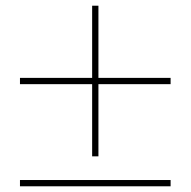

<svg xmlns="http://www.w3.org/2000/svg" viewBox="-20 -653 668 673"><path d="M303 -105V-358H50V-380H303V-633H325V-380H578V-358H325V-105ZM50 0V-22H578V0Z"/></svg>

Font: Tomorrow Thin
Style: Regular
Weight: 250
Designer: Tony de Marco, Monica Rizzolli
Foundry: Just in Type
Version: Version 2.002